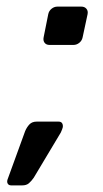

<svg xmlns="http://www.w3.org/2000/svg" viewBox="-20 -486 311 581"><path d="M130 -350Q120 -350 115 -356.5Q110 -363 112 -373L126 -443Q128 -453 136 -459.5Q144 -466 154 -466H226Q236 -466 241.5 -459.5Q247 -453 245 -443L230 -373Q228 -363 220 -356.5Q212 -350 202 -350ZM14 75Q6 75 3 69Q0 63 4 54L56 -89Q61 -101 69 -109.5Q77 -118 91 -118H157Q165 -118 168 -113Q171 -108 170 -101Q169 -96 164 -85L82 52Q75 62 67.5 68.5Q60 75 47 75Z"/></svg>

Font: Lubike
Style: Italic
Weight: 400
Italic angle: -12°
Foundry: Honoka55
Version: Version 1.000;July 22, 2022;FontCreator 14.0.0.2862 64-bit